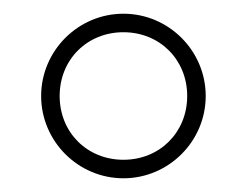

<svg xmlns="http://www.w3.org/2000/svg" viewBox="-20 -820 360 280"><path d="M40 -680C40 -614 94 -560 160 -560C226 -560 280 -614 280 -680C280 -746 226 -800 160 -800C94 -800 40 -746 40 -680ZM67 -680C67 -733 107 -773 160 -773C213 -773 253 -733 253 -680C253 -627 213 -587 160 -587C107 -587 67 -627 67 -680Z"/></svg>

Font: Bodoni* 24pt Medium
Style: Regular
Weight: 500
Version: Version 2.3